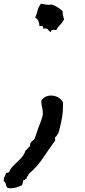

<svg xmlns="http://www.w3.org/2000/svg" viewBox="-150 -637 451 1023"><path d="M185.5 -70.3Q185.5 -33.2 178.2 2.4Q170.9 38.1 161.1 73.2Q156.2 78.1 153.3 84Q150.4 89.8 143.6 93.8V112.3Q110.4 158.2 78.6 205.6Q46.9 252.9 2.9 290Q2 297.9 -3.4 301.8Q-8.8 305.7 -6.8 315.4L-9.8 314.5Q-14.6 314.5 -16.1 319.3Q-17.6 324.2 -25.4 322.3Q-26.4 329.1 -28.3 335.4Q-30.3 341.8 -32.2 349.6Q-45.9 356.4 -62 361.3Q-78.1 366.2 -93.8 366.2Q-97.7 366.2 -101.1 365.7Q-104.5 365.2 -109.4 364.3Q-117.2 357.4 -118.7 345.7Q-120.1 334 -129.9 329.1V323.2Q-129.9 311.5 -125.5 304.2Q-121.1 296.9 -119.1 287.1Q-115.2 284.2 -110.8 283.2Q-106.4 282.2 -101.6 280.3Q-94.7 262.7 -82 249.5Q-69.3 236.3 -56.2 224.1Q-43 211.9 -31.2 197.8Q-19.5 183.6 -13.7 164.1Q-5.9 160.2 -2 153.8Q2 147.5 9.8 142.6V137.7Q9.8 129.9 12.7 125Q15.6 120.1 19.5 116.2L28.3 109.4Q33.2 106.4 35.2 100.6Q40 87.9 44.4 73.7Q48.8 59.6 53.7 45.9Q60.5 29.3 66.9 12.2Q73.2 -4.9 77.1 -21.5Q78.1 -25.4 78.1 -28.3V-35.2Q78.1 -50.8 74.2 -65.4Q70.3 -80.1 70.3 -95.7V-101.6Q88.9 -127.9 123 -127.9Q142.6 -127.9 159.7 -118.2Q176.8 -108.4 185.5 -91.8ZM191.4 -533.2Q182.6 -516.6 169.9 -504.4Q157.2 -492.2 149.4 -476.6Q144.5 -477.5 141.1 -478Q137.7 -478.5 133.8 -478.5Q122.1 -478.5 121.1 -465.8Q111.3 -470.7 106.9 -478Q102.5 -485.4 88.9 -485.4Q82 -485.4 79.1 -484.4Q79.1 -486.3 79.6 -487.3Q80.1 -488.3 80.1 -490.2Q80.1 -498 73.2 -498.5Q66.4 -499 60.5 -498Q59.6 -511.7 54.7 -524.4Q49.8 -537.1 37.1 -543Q45.9 -561.5 50.3 -581.1Q54.7 -600.6 68.4 -617.2Q79.1 -616.2 88.4 -613.8Q97.7 -611.3 108.4 -611.3Q113.3 -611.3 116.7 -611.8Q120.1 -612.3 124 -613.3Q141.6 -608.4 155.8 -599.1Q169.9 -589.8 183.6 -578.1V-571.3Q183.6 -560.5 186.5 -551.8Q189.5 -543 191.4 -533.2Z"/></svg>

Font: RockSalt
Style: Regular
Weight: 400
Designer: Squid
Foundry: Font Diner, Inc DBA Sideshow
Version: Version 1.000